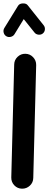

<svg xmlns="http://www.w3.org/2000/svg" viewBox="-21 -1046 284 1130"><path d="M108.4 64.5Q81.5 64 63.2 44.7Q44.9 25.4 45.4 -1.5L62.5 -666Q63 -692.9 82.3 -711.4Q101.6 -730 128.4 -729.5Q155.3 -729 173.8 -709.5Q192.4 -689.9 191.9 -663.1L174.8 1.5Q174.3 28.3 154.8 46.6Q135.3 64.9 108.4 64.5ZM15.6 -833Q3.9 -840.3 0.5 -854.5Q-2.9 -868.7 4.4 -880.9L85.4 -1012.2Q93.8 -1025.4 113.8 -1025.9Q133.8 -1026.4 142.1 -1015.1L235.8 -897.5Q244.6 -886.7 243.2 -872.1Q241.7 -857.4 230.5 -848.6Q219.7 -840.3 205.1 -842Q190.4 -843.8 182.1 -854.5L118.7 -933.6L64 -844.2Q56.6 -832.5 42.2 -829.1Q27.8 -825.7 15.6 -833Z"/></svg>

Font: Mikhak-DS2-FD Bold
Style: Regular
Weight: 700
Designer: Amin Abedi
Version: Version 3.4